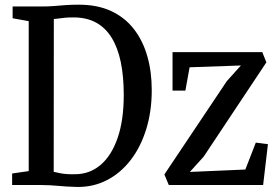

<svg xmlns="http://www.w3.org/2000/svg" viewBox="-20 -770 1158 799"><path d="M300.5 8Q277 7.5 258 6.2Q239 5 222.5 3.5Q206 2 189.2 1Q172.5 0 153.5 0H30.5V-48L99.5 -58V-682L32.5 -694V-743H152Q182 -743 205.8 -745Q229.5 -747 253.5 -748.8Q277.5 -750.5 308 -750.5Q385.5 -750.5 442.5 -724Q499.5 -697.5 537 -649.2Q574.5 -601 593 -536.2Q611.5 -471.5 611.5 -395Q611.5 -306 588.2 -231.5Q565 -157 523 -103Q481 -49 424.2 -20Q367.5 9 300.5 8ZM295 -45Q354.5 -46 399.2 -84.2Q444 -122.5 469.5 -196Q495 -269.5 495 -375.5Q495 -452.5 482.5 -512.2Q470 -572 444.5 -613.2Q419 -654.5 379.8 -676Q340.5 -697.5 286.5 -697.5Q264.5 -697.5 250.2 -696.2Q236 -695 225.5 -693.2Q215 -691.5 204 -691L203.5 -55Q219.5 -51 232.2 -48.8Q245 -46.5 259.5 -45.5Q274 -44.5 295 -45ZM982.5 -497.5 769 -490 751.5 -393H698V-553H1071.5L1088.5 -510.5L827.5 -118L770 -54.5L1001 -64.5L1044.5 -176.5L1095 -170L1075 0H682.5L664 -44L924 -432.5Z"/></svg>

Font: Merriweather 24pt SemiCondensed
Style: Regular
Weight: 400
Width: 4
Designer: Eben Sorkin
Foundry: Eben Sorkin
Version: Version 2.100